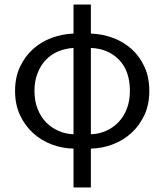

<svg xmlns="http://www.w3.org/2000/svg" viewBox="-20 -642 720 841"><path d="M131 -244Q131 -200 144.5 -165.5Q158 -131 181 -107Q204 -83 235.5 -69Q267 -55 302 -54V-432Q267 -430 235.5 -417Q204 -404 181 -380Q158 -356 144.5 -321.5Q131 -287 131 -244ZM549 -244Q549 -331 501.5 -380Q454 -429 378 -432V-54Q414 -55 445 -69Q476 -83 499 -107Q522 -131 535.5 -165.5Q549 -200 549 -244ZM302 179V9Q252 8 206 -9.5Q160 -27 124.5 -59.5Q89 -92 67.5 -138Q46 -184 46 -244Q46 -303 67.5 -349Q89 -395 124.5 -427Q160 -459 206 -476Q252 -493 302 -495V-622H378V-495Q429 -493 475 -476Q521 -459 556.5 -427Q592 -395 613 -349Q634 -303 634 -244Q634 -184 612.5 -138Q591 -92 555.5 -59.5Q520 -27 473.5 -9.5Q427 8 378 9V179Z"/></svg>

Font: Pinyin1712
Style: Regular
Weight: 400
Version: Version 1